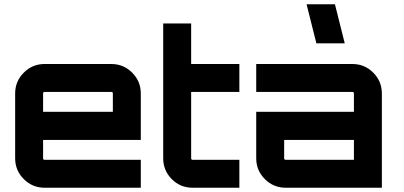

<svg xmlns="http://www.w3.org/2000/svg" viewBox="-20 -880 1894 900"><path d="M502 -580Q559 -580 599.5 -539.5Q640 -499 640 -442V-224H182V-138Q182 -131 189 -131H640V0H189Q132 0 91.5 -40.5Q51 -81 51 -138V-442Q51 -499 91.5 -539.5Q132 -580 189 -580ZM182 -356H509V-442Q509 -449 502 -449H189Q182 -449 182 -442Z M1102 -449H876V-138Q876 -131 883 -131H1102V0H883Q825 0 785 -40.5Q745 -81 745 -138V-770H876V-580H1102Z M1632 -580Q1689 -580 1729.5 -539.5Q1770 -499 1770 -442V0H1319Q1262 0 1221.5 -40.5Q1181 -81 1181 -138V-356H1639V-442Q1639 -449 1632 -449H1181V-580ZM1639 -131V-224H1312V-138Q1312 -131 1319 -131ZM1550 -860 1596 -677H1463L1417 -860Z"/></svg>

Font: Orbitron
Style: Bold
Weight: 700
Designer: Matt McInerney
Foundry: Matt McInerney
Version: Version 001.001